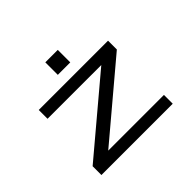

<svg xmlns="http://www.w3.org/2000/svg" viewBox="-194 -1207 1488 1488"><g transform="rotate(-45 550.0 -462.5)"><path d="M147 0V-96.5L749 -603.5H160V-700H919.5V-603.5L318 -96.5H928.5V0ZM457 -925H593.5V-788H457Z"/></g></svg>

Font: Trispace Expanded Medium
Style: Regular
Weight: 500
Width: 7
Designer: Tyler Finck
Foundry: Etcetera Type Company
Version: Version 1.210; ttfautohint (v1.8.3)